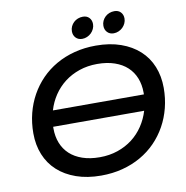

<svg xmlns="http://www.w3.org/2000/svg" viewBox="-94 -970 1034 1069"><g transform="rotate(-10 423.0 -435.5)"><path d="M392.5 9Q314 9 252.2 -12.8Q190.5 -34.5 147.8 -73.5Q105 -112.5 82.8 -167.2Q60.5 -222 60.5 -288Q60.5 -347 74.2 -401Q88 -455 114 -501.8Q140 -548.5 177.2 -586.8Q214.5 -625 262 -652.2Q309.5 -679.5 366.2 -694.2Q423 -709 487.5 -709Q566.5 -709 628 -687.2Q689.5 -665.5 732.2 -626.5Q775 -587.5 797.2 -532.8Q819.5 -478 819.5 -412Q819.5 -353.5 805.8 -299.2Q792 -245 766 -198.2Q740 -151.5 702.8 -113.2Q665.5 -75 618 -47.8Q570.5 -20.5 513.8 -5.8Q457 9 392.5 9ZM402.5 -93Q457.5 -93 504.2 -109Q551 -125 587.8 -153.2Q624.5 -181.5 650.5 -220.5Q676.5 -259.5 690 -305H175.5V-295Q175.5 -250 190.2 -212.8Q205 -175.5 233.5 -149Q262 -122.5 304.5 -107.8Q347 -93 402.5 -93ZM477.5 -607Q422.5 -607 375.8 -591Q329 -575 292.2 -546.8Q255.5 -518.5 229.5 -479.8Q203.5 -441 190 -395H704.5V-405Q704.5 -450 689.8 -487.2Q675 -524.5 646.5 -551Q618 -577.5 575.5 -592.2Q533 -607 477.5 -607ZM444.5 -880Q467 -880 480.2 -866Q493.5 -852 493.5 -830Q493.5 -816 487.5 -803Q481.5 -790 471.5 -780.2Q461.5 -770.5 448.2 -764.8Q435 -759 420.5 -759Q398 -759 384.2 -773.5Q370.5 -788 370.5 -810Q370.5 -825 376.5 -837.8Q382.5 -850.5 392.5 -860Q402.5 -869.5 416 -874.8Q429.5 -880 444.5 -880ZM622.5 -880Q645 -880 658.2 -866Q671.5 -852 671.5 -830Q671.5 -816 665.5 -803Q659.5 -790 649.5 -780.2Q639.5 -770.5 626.2 -764.8Q613 -759 598.5 -759Q576 -759 562.2 -773.5Q548.5 -788 548.5 -810Q548.5 -825 554.5 -837.8Q560.5 -850.5 570.5 -860Q580.5 -869.5 594 -874.8Q607.5 -880 622.5 -880Z"/></g></svg>

Font: Argentum Sans
Style: Italic
Weight: 400
Italic angle: -11.3099°
Designer: Julieta Ulanovsky, Owen Earl, Rasmus Andersson, Cristiano Sobral
Foundry: The Argentum Sans Project Authors
Version: Version 3.131; ttfautohint (v1.8.4.7-5d5b-dirty)